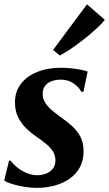

<svg xmlns="http://www.w3.org/2000/svg" viewBox="-20 -874 514 904"><path d="M373 -442H362.5Q354 -460.5 328.5 -479.8Q303 -499 266 -499Q243 -499 223.8 -492Q204.5 -485 193 -470.8Q181.5 -456.5 181 -434.5Q180.5 -412 191.2 -393.2Q202 -374.5 221.8 -357.2Q241.5 -340 267.5 -321.5Q296 -301.5 320 -279.8Q344 -258 358.8 -229.8Q373.5 -201.5 373.5 -161.5Q373.5 -119 356.2 -86.8Q339 -54.5 308.5 -33Q278 -11.5 238 -0.5Q198 10.5 152.5 10.5Q123 10.5 91.2 5Q59.5 -0.5 34.5 -8.5Q9.5 -16.5 0 -24.5L22.5 -117.5H30.5Q40.5 -102.5 59.8 -86.8Q79 -71 104 -60Q129 -49 155 -49Q176.5 -49 196.2 -56.2Q216 -63.5 228.5 -79.2Q241 -95 241 -119.5Q241 -142.5 229.2 -161Q217.5 -179.5 197 -196.5Q176.5 -213.5 150 -231.5Q127 -247 104 -269Q81 -291 65.8 -321.2Q50.5 -351.5 50.5 -392.5Q50.5 -442 78 -478.5Q105.5 -515 154.8 -535Q204 -555 268 -555Q293.5 -555 319.2 -552Q345 -549 364.8 -544.8Q384.5 -540.5 392.5 -537ZM230 -639 389.5 -853.5 473.5 -781Q465.5 -769.5 447.2 -751.8Q429 -734 404.8 -713.5Q380.5 -693 354.2 -673.2Q328 -653.5 303.5 -637.5Q279 -621.5 261 -613Z"/></svg>

Font: Merriweather 48pt
Style: Bold Italic
Weight: 700
Italic angle: -7.8°
Version: Version 2.101